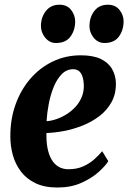

<svg xmlns="http://www.w3.org/2000/svg" viewBox="-20 -804 558 835"><path d="M451 -103Q438 -82 408 -55.2Q378 -28.5 333.2 -8.5Q288.5 11.5 229.5 11.5Q173.5 11.5 134.5 -7.2Q95.5 -26 71.2 -57.8Q47 -89.5 36 -129Q25 -168.5 25 -209.5Q24.5 -285.5 47.8 -350Q71 -414.5 112.5 -462.2Q154 -510 210 -536.8Q266 -563.5 331.5 -563.5Q384.5 -563.5 417.8 -547.8Q451 -532 467 -504.5Q483 -477 484 -443.5Q485 -396 465.2 -360.2Q445.5 -324.5 412.5 -299.2Q379.5 -274 339.2 -258Q299 -242 257.8 -234.2Q216.5 -226.5 182 -225.5Q181 -189.5 186.5 -160.5Q192 -131.5 204 -110.8Q216 -90 234.5 -79Q253 -68 278 -68Q313.5 -68 340.8 -80Q368 -92 388.8 -110.2Q409.5 -128.5 424.5 -146.5ZM299 -503Q269.5 -503 248.5 -481.5Q227.5 -460 213.5 -425.8Q199.5 -391.5 192 -352Q184.5 -312.5 182.5 -277Q201.5 -278 224 -285.5Q246.5 -293 268 -306.2Q289.5 -319.5 307.2 -338.2Q325 -357 335.2 -381.5Q345.5 -406 344.5 -435Q343 -469.5 331.5 -486.2Q320 -503 299 -503ZM223 -617Q195.5 -617 176.5 -640.2Q157.5 -663.5 158 -693Q159 -730.5 180.2 -757Q201.5 -783.5 238.5 -783.5Q272 -783.5 289.5 -760.5Q307 -737.5 307 -710Q306.5 -672 286.2 -644.5Q266 -617 223 -617ZM434 -617Q406 -617 387.2 -640.2Q368.5 -663.5 369 -693Q370 -730.5 390.8 -757Q411.5 -783.5 449 -783.5Q482 -783.5 500 -760.5Q518 -737.5 517.5 -710Q517 -672 496.8 -644.5Q476.5 -617 434 -617Z"/></svg>

Font: Merriweather 36pt ExtraBold
Style: Italic
Weight: 800
Italic angle: -7.8°
Version: Version 2.101